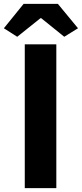

<svg xmlns="http://www.w3.org/2000/svg" viewBox="-39 -972 423 992"><path d="M89 0V-743H252V0ZM50 -782 -19 -826 83 -952H260L364 -826L293 -782L174 -878H170Z"/></svg>

Font: Noto Sans TC ExtraBold
Style: Regular
Weight: 800
Designer: Ryoko NISHIZUKA  (kana, bopomofo & ideographs); Paul D. Hunt (Latin, Greek & Cyrillic); Sandoll Communications , Soo-you
Foundry: Adobe
Version: Version 2.004-H2;hotconv 1.0.118;makeotfexe 2.5.65603